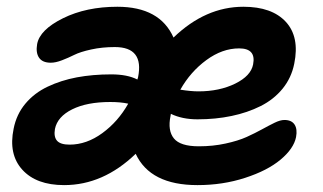

<svg xmlns="http://www.w3.org/2000/svg" viewBox="-20 -533 947 563"><path d="M168 9.8Q86.4 9.8 45.4 -35.4Q4.4 -80.6 20 -155.8Q28.3 -197.8 54.4 -229Q80.6 -260.3 119.6 -278.8Q158.7 -297.4 205.3 -306.2Q252 -314.9 306.2 -314.9Q353.5 -314.9 382.8 -299.8Q383.3 -300.8 383.8 -303Q384.3 -305.2 384.8 -306.2Q402.8 -395 316.9 -395Q279.3 -395 247.3 -387.9Q215.3 -380.9 197.8 -372.1Q180.2 -363.3 161.6 -356.2Q143.1 -349.1 128.9 -349.1Q104.5 -349.1 94.5 -363.8Q84.5 -378.4 88.9 -403.8Q96.7 -445.8 164.8 -479.5Q232.9 -513.2 324.2 -513.2Q448.7 -513.2 488.8 -422.9Q582.5 -513.2 693.8 -513.2Q777.3 -513.2 818.1 -469Q858.9 -424.8 842.8 -346.2Q834.5 -304.7 808.6 -272.9Q782.7 -241.2 744.1 -221.9Q705.6 -202.6 658.9 -192.9Q612.3 -183.1 559.1 -183.1Q514.2 -183.1 481 -199.2Q481 -198.2 480.5 -196Q480 -193.8 480 -192.9Q471.2 -149.9 490 -127Q508.8 -104 563 -104Q604.5 -104 641.4 -112.1Q678.2 -120.1 703.1 -131.3Q728 -142.6 748.3 -153.8Q768.6 -165 785.2 -173.1Q801.8 -181.2 814 -181.2Q835 -181.2 843.8 -167.7Q852.5 -154.3 848.1 -130.9Q841.3 -97.2 802.7 -64.9Q764.2 -32.7 698.7 -11.5Q633.3 9.8 559.1 9.8Q420.4 9.8 377.9 -82Q282.7 9.8 168 9.8ZM681.2 -391.1Q631.8 -391.1 585.2 -356.9Q538.6 -322.8 508.8 -270Q539.6 -265.1 562 -265.1Q623.5 -265.1 669.7 -287.8Q715.8 -310.5 722.2 -344.2Q731.4 -391.1 681.2 -391.1ZM141.1 -154.8Q137.2 -131.8 147.2 -120.4Q157.2 -108.9 184.1 -108.9Q233.9 -108.9 280 -142.6Q326.2 -176.3 356 -229Q334 -233.9 303.2 -233.9Q234.9 -233.9 191.7 -212.4Q148.4 -190.9 141.1 -154.8Z"/></svg>

Font: Shantell Sans Normal
Style: Italic
Weight: 600
Italic angle: -11.31°
Designer: Stephen Nixon, Anya Danilova, Shantell Martin
Foundry: Arrow Type
Version: Version 1.006;[559af2be0]